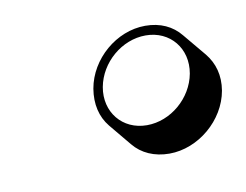

<svg xmlns="http://www.w3.org/2000/svg" viewBox="-39 -469 386 301"><g transform="rotate(-10 154.5 -319.0)"><path d="M110 -338C106 -314 111 -293 124 -277L153 -242C166 -226 186 -217 210 -217C256 -217 300 -254 308 -300C312 -324 306 -344 293 -360L263 -396C250 -412 231 -421 207 -421C161 -421 118 -384 110 -338ZM125 -338C132 -376 167 -406 205 -406C244 -406 270 -374 263 -335C256 -297 221 -267 183 -267C144 -267 118 -299 125 -338Z"/></g></svg>

Font: Blanket
Style: PosterObl
Weight: 900
Foundry: Cannot Into Space Fonts
Version: Version 0.9